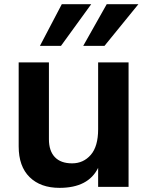

<svg xmlns="http://www.w3.org/2000/svg" viewBox="-20 -863 708 918"><path d="M69.3 -163.1V-564.5H213.9V-197.3Q213.9 -141.6 242.2 -111.8Q270.5 -82 324.7 -82Q378.9 -82 414.1 -122.6Q449.2 -163.1 449.2 -245.1V-564.5H594.7V30.3H449.2V-60.5Q402.3 35.2 264.6 35.2Q173.8 35.2 121.6 -16.1Q69.3 -67.4 69.3 -163.1ZM170.9 -643.6 275.4 -842.8H416L271.5 -643.6ZM377.9 -643.6 490.2 -842.8H641.6L479.5 -643.6Z"/></svg>

Font: GenEi M Gothic v2 Bold
Style: Regular
Weight: 700
Version: Version 2.0